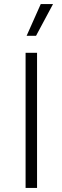

<svg xmlns="http://www.w3.org/2000/svg" viewBox="-20 -918 305 938"><path d="M161 -660V0H105V-660ZM179 -898H239L156 -743H110Z"/></svg>

Font: Kantumruy Pro Light
Style: Regular
Weight: 300
Version: Version 1.002